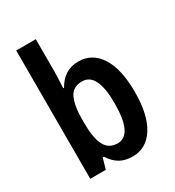

<svg xmlns="http://www.w3.org/2000/svg" viewBox="-184 -868 897 985"><g transform="rotate(-30 264.0 -375.0)"><path d="M181 -566Q181 -545 179.5 -521Q178 -497 177 -472H182Q204 -511 236 -531.5Q268 -552 312 -552Q393 -552 439.5 -480Q486 -408 486 -272Q486 -137 439.5 -63.5Q393 10 312 10Q267 10 236.5 -8Q206 -26 182 -63H175L157 0H65V-760H181ZM278 -454Q222 -454 201.5 -409Q181 -364 181 -283V-263Q181 -174 204 -130.5Q227 -87 279 -87Q367 -87 367 -274Q367 -454 278 -454Z"/></g></svg>

Font: Noto Sans Khmer UI Condensed SemiBold
Style: Regular
Weight: 600
Width: 3
Designer: Danh Hong and the Monotype Design Team
Foundry: Monotype Imaging Inc.
Version: Version 2.002; ttfautohint (v1.8.4.7-5d5b)